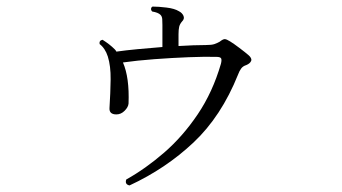

<svg xmlns="http://www.w3.org/2000/svg" viewBox="-20 -551 1040 584"><path d="M374 13Q359 10 364 -5Q423 -38 479.5 -87Q536 -136 581.5 -203.5Q627 -271 652 -357Q655 -369 652.5 -373.5Q650 -378 638 -378Q605 -379 554 -377Q503 -375 449.5 -371Q396 -367 354 -361Q374 -315 371 -236Q370 -225 359 -214Q348 -203 334 -203Q312 -203 313 -222Q316 -269 316.5 -309.5Q317 -350 308 -379Q300 -404 283 -417Q281 -428 292 -430Q303 -423 312 -416Q321 -409 329 -401Q331 -399 332 -397.5Q333 -396 334 -394Q362 -398 399 -401.5Q436 -405 474 -408V-475Q474 -484 473.5 -492.5Q473 -501 468 -506Q461 -513 443 -516Q439 -520 439.5 -524.5Q440 -529 444 -531Q462 -531 486.5 -528Q511 -525 524 -517Q534 -512 538 -503Q542 -494 534 -486Q527 -478 525 -469.5Q523 -461 523 -447V-411Q571 -414 606 -414Q624 -414 632.5 -417Q641 -420 648 -424Q658 -432 663.5 -432Q669 -432 680 -425Q690 -419 708.5 -405Q727 -391 735 -384Q747 -374 744 -366Q741 -358 729 -353Q719 -350 713.5 -342.5Q708 -335 704 -324Q653 -197 568.5 -117.5Q484 -38 374 13Z"/></svg>

Font: Zen Old Mincho
Style: Regular
Weight: 400
Designer: Yoshimichi Ohira
Foundry: Positype
Version: Version 1.001